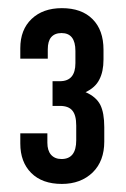

<svg xmlns="http://www.w3.org/2000/svg" viewBox="-20 -875 308 471"><path d="M29.8 -522.9V-547.9H96.2V-524.9Q96.2 -505.9 105 -495.6Q114.3 -484.9 130.9 -484.9Q167 -484.9 167 -530.8V-566.9Q167 -592.3 157.7 -603.5Q148.4 -615.2 127 -615.2H108.9V-675.8H127Q165 -675.8 165 -720.2V-750Q165 -793.9 130.9 -793.9Q114.3 -793.9 105.5 -783.7Q97.2 -773.9 97.2 -753.9V-731H29.8V-756.8Q29.8 -802.2 57.6 -828.6Q85.4 -855 131.8 -855Q180.2 -855 207 -828.1Q233.9 -801.3 233.9 -752.9V-729Q233.9 -699.2 223.6 -679.7Q213.9 -660.2 189.9 -648.9Q215.8 -637.7 226.1 -617.7Q235.8 -598.1 235.8 -563V-527.8Q235.8 -480 207.5 -452.1Q178.2 -423.8 131.8 -423.8Q83.5 -423.8 56.6 -450.7Q29.8 -477.5 29.8 -522.9Z"/></svg>

Font: D-DIN Condensed
Style: Regular
Weight: 400
Width: 3
Designer: Charles Nix
Foundry: Datto Inc.
Version: Version 1.00